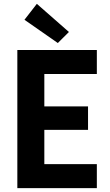

<svg xmlns="http://www.w3.org/2000/svg" viewBox="-20 -980 572 1000"><path d="M70.3 -719.7H484.4V-594.7H210.9V-425.8H438.5V-303.7H210.9V-125H484.4V0H70.3ZM107.4 -877 171.9 -960 338.9 -813.5 281.2 -755.9Z"/></svg>

Font: Reddit Sans Strawberry
Style: Bold
Weight: 700
Designer: Stephen Hutchings
Foundry: Reddit
Version: Version 1.013